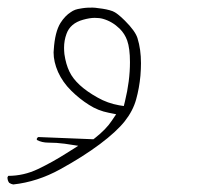

<svg xmlns="http://www.w3.org/2000/svg" viewBox="-20 -182 540 502"><path d="M147.5 -57.1Q147.5 -76.2 153.8 -93.3Q163.6 -121.1 197.3 -130.4Q214.8 -135.3 227.5 -135.3Q240.2 -135.3 249 -132.8Q273.4 -126 293 -106.9Q306.2 -93.8 312.5 -76.2Q319.8 -55.7 319.8 -19.5Q319.8 29.8 306.6 83.5L303.7 95.2L291.5 93.3Q261.2 87.9 235.4 73.2Q179.2 42 161.6 5.4Q152.3 -13.7 148.4 -40.5Q147.5 -49.3 147.5 -57.1ZM347.2 15.6Q348.6 -2.4 348.6 -16.6Q348.6 -53.2 339.4 -82.5Q333.5 -101.1 306.6 -127.9Q286.1 -148.4 274.4 -152.8Q259.8 -158.2 237.3 -160.6Q228 -162.1 222.2 -162.1Q216.3 -162.1 209.5 -161.9Q202.6 -161.6 194.8 -160.4Q187 -159.2 183.6 -158.4Q180.2 -157.7 176.8 -156.5Q173.3 -155.3 170.4 -153.6Q167.5 -151.9 164.6 -149.9Q158.2 -146 151.1 -138.7Q144 -131.3 138.2 -122.1Q123.5 -98.6 120.6 -51.8Q120.1 -48.3 120.1 -44.9Q120.1 -20.5 131.8 6.3Q144 33.2 166 54.9Q188 76.7 212.9 92.3Q236.3 107.4 264.2 112.8L283.7 116.7L272.5 133.3Q257.8 155.8 228 179.2L224.1 182.1L80.1 176.3Q79.1 176.8 78.1 177.7L76.2 180.7Q76.2 181.6 76.2 182.6Q76.2 183.6 76.7 184.1Q89.8 190.9 106 190.9Q127.9 190.9 149.4 193.8L184.6 199.2L154.3 218.3Q116.7 242.2 79.3 260Q42 277.8 1.5 277.8L-0.5 281.7Q-0.5 290 3.9 295.9Q8.8 299.3 14.6 300.3Q77.6 293.5 137.2 260.7Q196.8 228 241.2 194.8Q284.7 162.1 306.2 135Q327.6 107.9 335.9 78.1Q344.2 48.3 347.2 15.6Z"/></svg>

Font: NaikaiFont
Style: ExtraLight
Weight: 200
Version: Version 1.89